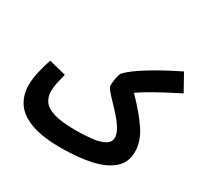

<svg xmlns="http://www.w3.org/2000/svg" viewBox="-157 -913 1156 1121"><g transform="rotate(30 420.5 -352.0)"><path d="M377 21Q253 21 177 -7Q101 -35 67 -85.5Q33 -136 33 -204Q33 -248 45.5 -300Q58 -352 71 -389L186 -360Q179 -331 171.5 -299Q164 -267 164 -236Q164 -200 183.5 -171.5Q203 -143 254.5 -127Q306 -111 402 -111Q462 -111 512.5 -117Q563 -123 593 -140Q623 -157 623 -188Q623 -211 607 -240Q591 -269 562 -302Q538 -330 511.5 -357Q485 -384 466.5 -406Q448 -428 448 -440Q448 -455 450.5 -474Q453 -493 457.5 -509.5Q462 -526 469 -533Q505 -570 586 -620Q667 -670 779 -725L841 -613Q758 -571 695.5 -536.5Q633 -502 588 -471Q673 -384 719.5 -314.5Q766 -245 766 -174Q766 -104 717.5 -61Q669 -18 581.5 1.5Q494 21 377 21Z"/></g></svg>

Font: Noto Sans Arabic Cond
Style: Bold
Weight: 700
Width: 3
Designer: Monotype Design Team, Nadine Chahine, Nizar Qandah and Khaled Hosny
Foundry: Monotype Imaging Inc.
Version: Version 2.012; ttfautohint (v1.8.4.7-5d5b)